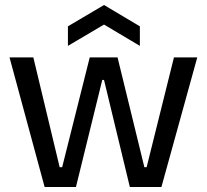

<svg xmlns="http://www.w3.org/2000/svg" viewBox="-20 -746 825 766"><path d="M158 0 18 -517H113L218 -79H228L338 -517H449L556 -79H565L674 -517H767L624 0H498L395 -427H388L283 0ZM251 -563V-641L395 -726L538 -641V-563L395 -648Z"/></svg>

Font: Bricolage Grotesque 60pt
Style: Regular
Weight: 400
Version: Version 1.001;gftools[0.9.33.dev8+g029e19f]